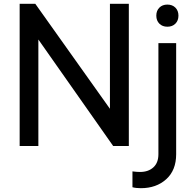

<svg xmlns="http://www.w3.org/2000/svg" viewBox="-20 -765 1014 1006"><path d="M83 -745H165L556 -195V-745H655V0H573L181 -558V0H83ZM674 216V133Q695 136 714 136Q757 136 783.5 112Q810 88 810 43V-539H903V43Q903 127 851 174Q799 221 718 221Q692 221 674 216ZM857 -741Q883 -741 899 -725Q915 -709 915 -683Q915 -657 899 -641Q883 -625 857 -625Q831 -625 815 -641Q799 -657 799 -683Q799 -709 815 -725Q831 -741 857 -741Z"/></svg>

Font: Eudoxus Sans Medium
Style: Regular
Weight: 500
Designer: Stijn de Vries
Foundry: tokotype
Version: Version 2.005